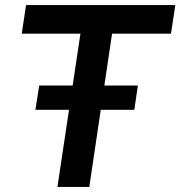

<svg xmlns="http://www.w3.org/2000/svg" viewBox="-20 -739 713 759"><path d="M207 0 298 -606H66L83 -719H673L656 -606H423L333 0ZM120 -305 135 -401H525L511 -305Z"/></svg>

Font: Nunitoga
Style: Bold Italic
Weight: 700
Italic angle: -9°
Designer: Vernon Adams
Foundry: Vernon Adams
Version: Version 1.0